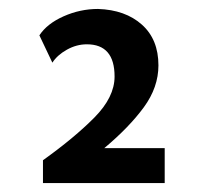

<svg xmlns="http://www.w3.org/2000/svg" viewBox="-20 -715 444 429"><path d="M348 -384V-306H76V-357Q146 -407 191 -452.5Q236 -498 236 -544Q236 -616 174 -616Q151 -616 129.5 -604Q108 -592 97 -575L68 -636Q85 -662 122 -678.5Q159 -695 199 -695Q260 -693 297 -660Q334 -627 334 -569Q334 -520 301.5 -475.5Q269 -431 213 -384Z"/></svg>

Font: Josefin Sans
Style: Regular
Weight: 400
Designer: Santiago Orozco
Foundry: Typemade
Version: Version 2.000